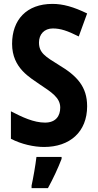

<svg xmlns="http://www.w3.org/2000/svg" viewBox="-20 -744 501 985"><path d="M427 -199C427 -299 375 -355 283 -410C212 -454 180 -473 180 -526C180 -568 207 -598 251 -598C291 -598 326 -586 384 -557L427 -675C357 -709 303 -724 249 -724C116 -724 42 -642 42 -519C42 -393 137 -345 184 -311C244 -271 289 -243 289 -192C289 -150 267 -115 211 -115C153 -115 94 -143 36 -173V-32C90 -4 154 10 206 10C338 10 427 -67 427 -199ZM296 71V61H167C162 104 150 172 142 208V221H226C253 172 278 118 296 71Z"/></svg>

Font: Noto Sans Gujarati UI Condensed
Style: Bold
Weight: 700
Width: 3
Designer: Jelle Bosma - Monotype Design Team, Universal Thirst
Foundry: Monotype Imaging Inc.
Version: Version 2.106